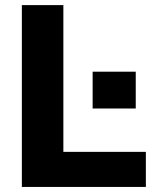

<svg xmlns="http://www.w3.org/2000/svg" viewBox="-20 -739 621 759"><path d="M556.6 0V-138.7H230.5V-718.8H66.4V0ZM516.6 -310.1V-455.6H346.2V-310.1Z"/></svg>

Font: Winston ExtraBold
Style: Regular
Weight: 800
Designer: Vernon Adams, Kim Jin-seong, David Berlow, Cristiano Sobral
Foundry: The Winston Project Authors
Version: Version 3.004